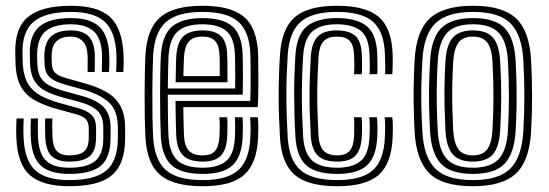

<svg xmlns="http://www.w3.org/2000/svg" viewBox="-20 -629 1881 658"><path d="M216.8 9.2Q126.8 9.2 83.2 -28.1Q39.8 -65.5 36 -156.8Q35.2 -174.8 35.5 -192.2Q35.8 -209.8 36.8 -223H61.2Q60.5 -212.2 60.2 -192.8Q60 -173.2 60.8 -157.8Q64.2 -78 101.4 -44.9Q138.5 -11.8 216.8 -11.8Q306 -11.8 344.6 -44.8Q383.2 -77.8 383.8 -153.2Q384 -160.8 384 -166.6Q384 -172.5 384 -178.1Q384 -183.8 384 -190.5Q384 -250.8 352.4 -278.8Q320.8 -306.8 263.2 -322.5L207.2 -338Q185.5 -344 169.4 -351.6Q153.2 -359.2 143.9 -371.9Q134.5 -384.5 133 -405.2Q132.8 -413.2 132.2 -422.2Q131.8 -431.2 132 -440.5Q133.5 -484.5 155.4 -504.6Q177.2 -524.8 223 -524.8Q262.8 -524.8 283.2 -504.8Q303.8 -484.8 305 -439.2Q305.2 -428.2 305.1 -415.6Q305 -403 304.5 -382.2H280.2Q280.5 -399 280.5 -415.8Q280.5 -432.5 280.2 -438Q278.8 -472.8 263.1 -488.1Q247.5 -503.5 223 -503.5Q192 -503.5 174.9 -488.9Q157.8 -474.2 157 -440.5Q156.8 -430.8 157 -422.6Q157.2 -414.5 158 -405.2Q159.5 -390.8 166.4 -382.5Q173.2 -374.2 185.2 -369.1Q197.2 -364 213.8 -359.2L269 -343.8Q315.5 -331 346.6 -312.5Q377.8 -294 393.2 -264.8Q408.8 -235.5 408.8 -190.5Q408.8 -183.5 408.9 -177.6Q409 -171.8 408.9 -166Q408.8 -160.2 408.8 -153.2Q408.2 -66.8 364 -28.8Q319.8 9.2 216.8 9.2ZM216.8 -33Q151.2 -33 119.9 -61.5Q88.5 -90 85.5 -159Q85 -173 85 -192.5Q85 -212 85.8 -223H110.5Q109.5 -212.2 109.6 -192.5Q109.8 -172.8 110.2 -160Q112.8 -102.2 138.1 -78.2Q163.5 -54.2 216.8 -54.2Q279 -54.2 306.2 -77.2Q333.5 -100.2 334 -153.5Q334.2 -163.5 334.1 -172Q334 -180.5 334 -190.5Q334 -232 312.5 -250.8Q291 -269.5 251.5 -280L193.8 -295.5Q159.5 -304.8 135.8 -317.2Q112 -329.8 99 -350.4Q86 -371 83.2 -404.2Q82.5 -414 82.6 -423.2Q82.8 -432.5 82.2 -440.8Q79.8 -506.2 113.4 -536.6Q147 -567 223 -567Q288.5 -567 319.8 -538Q351 -509 354.2 -443.5Q354.8 -434.5 354.8 -416.9Q354.8 -399.2 353.5 -382.2H329Q329.2 -399.2 329.6 -416.2Q330 -433.2 329.8 -440.2Q328 -497.2 301.4 -521.5Q274.8 -545.8 223 -545.8Q163.5 -545.8 135.5 -521.2Q107.5 -496.8 107.2 -440.8Q107 -431.8 107.4 -422.4Q107.8 -413 108.2 -405.2Q109.8 -378 120.6 -361.4Q131.5 -344.8 151.8 -334.8Q172 -324.8 200.5 -316.8L257.2 -301.2Q310.5 -287 334.8 -262.6Q359 -238.2 359 -190.5Q359 -182 359 -172.9Q359 -163.8 358.8 -153.2Q358.2 -89 325.5 -61Q292.8 -33 216.8 -33ZM216.8 -75.2Q177 -75.2 156.9 -94.2Q136.8 -113.2 135 -160.8Q134.8 -171.5 134.4 -191.4Q134 -211.2 135 -223H159.5Q158.8 -211.8 158.9 -196.4Q159 -181 159.8 -161.8Q161 -126 174.9 -111.2Q188.8 -96.5 216.8 -96.5Q252.2 -96.5 267.9 -109.8Q283.5 -123 284 -153.5Q284.2 -163.5 284.2 -172.4Q284.2 -181.2 284.2 -190.5Q283.8 -211.2 273.2 -221.4Q262.8 -231.5 240 -237.8L180.5 -254Q133.8 -266.5 101.9 -283.9Q70 -301.2 53 -329.9Q36 -358.5 33.5 -405Q33 -415 32.9 -423.6Q32.8 -432.2 32.5 -441Q28.8 -532 75.6 -570.6Q122.5 -609.2 223 -609.2Q314.5 -609.2 356.2 -571.5Q398 -533.8 403.2 -446.2Q404 -434 403.9 -416.9Q403.8 -399.8 402.5 -382.2H377.8Q379.2 -399 379.2 -416.5Q379.2 -434 378.8 -445Q375 -521.5 338.4 -554.9Q301.8 -588.2 223 -588.2Q135 -588.2 94.6 -553.8Q54.2 -519.2 57.2 -440.8Q57.8 -432 57.6 -423.4Q57.5 -414.8 58.2 -405Q62 -363.8 77.6 -339.4Q93.2 -315 120.6 -300.5Q148 -286 187.2 -275.2L245.8 -259Q279.2 -249.8 294.2 -234.9Q309.2 -220 309.2 -190.5Q309.2 -183.8 309.2 -178.1Q309.2 -172.5 309.2 -166.6Q309.2 -160.8 309 -153.2Q308.5 -112 287.2 -93.6Q266 -75.2 216.8 -75.2Z M675 9.2Q575.5 9.2 529.6 -29Q483.8 -67.2 478.5 -156.5Q477 -185 476.2 -224.4Q475.5 -263.8 475.6 -305.5Q475.8 -347.2 476.5 -383.5Q477.2 -419.8 478.5 -441.8Q484.2 -532.2 530 -570.8Q575.8 -609.2 673.5 -609.2Q770 -609.2 815.1 -572.2Q860.2 -535.2 864.5 -446.8Q864.8 -439 865 -417.5Q865.2 -396 865.4 -368Q865.5 -340 865.1 -311.6Q864.8 -283.2 863.2 -261.8H608.2Q608.5 -242 608.8 -224.8Q609 -207.5 609.5 -192.8Q610 -178 610.5 -164.8Q612.5 -128.2 627.5 -112.4Q642.5 -96.5 675 -96.5Q703.5 -96.5 717 -111.6Q730.5 -126.8 732.2 -162.8Q733 -176.5 733.1 -193.6Q733.2 -210.8 732 -227.2H758.5Q759.8 -211 759.5 -192.9Q759.2 -174.8 758.8 -161.8Q756.5 -115.5 736.9 -95.4Q717.2 -75.2 675 -75.2Q629.2 -75.2 608 -95.8Q586.8 -116.2 584 -163.2Q583.2 -180.2 582.8 -199.6Q582.2 -219 582 -240.2Q581.8 -261.5 581.5 -283.2H837.8Q838.8 -306.2 838.9 -331.6Q839 -357 838.9 -380.2Q838.8 -403.5 838.5 -420.9Q838.2 -438.2 838 -445.2Q834.2 -522 796.1 -555.1Q758 -588.2 673.5 -588.2Q589.2 -588.2 549.5 -554.1Q509.8 -520 504.8 -440.2Q503.8 -420.2 503 -385Q502.2 -349.8 502.1 -308.2Q502 -266.8 502.6 -227Q503.2 -187.2 504.8 -158.5Q509.5 -80.8 548.5 -46.2Q587.5 -11.8 675 -11.8Q758.5 -11.8 796.4 -45.6Q834.2 -79.5 838 -157.8Q838.5 -168 838.8 -180.1Q839 -192.2 838.6 -204.5Q838.2 -216.8 837.2 -227.2H863.8Q865.2 -211.8 865.2 -192.6Q865.2 -173.5 864.5 -156.8Q860.2 -67.8 816.2 -29.2Q772.2 9.2 675 9.2ZM675 -33Q600 -33 567.5 -63.4Q535 -93.8 531.2 -160Q530 -187.8 529.2 -226.8Q528.5 -265.8 528.6 -306.9Q528.8 -348 529.4 -383Q530 -418 531.2 -437.8Q535.8 -510.2 570.6 -538.6Q605.5 -567 673.5 -567Q743.5 -567 776 -538.9Q808.5 -510.8 811.5 -444.8Q812 -436.2 812.2 -413.8Q812.5 -391.2 812.5 -362Q812.5 -332.8 811.8 -304.5H555Q555 -262.8 555.6 -225.4Q556.2 -188 557.5 -162.5Q561 -104 588.4 -79.1Q615.8 -54.2 675 -54.2Q727.5 -54.2 754.9 -77Q782.2 -99.8 785 -159Q785.8 -174.2 785.9 -192Q786 -209.8 784.8 -227.2H811.2Q812.5 -210.5 812.4 -192.8Q812.2 -175 811.5 -158.2Q808.5 -91.5 776.8 -62.2Q745 -33 675 -33ZM555.2 -325.8H785.8Q786.2 -350.5 786.1 -374.1Q786 -397.8 785.8 -416.4Q785.5 -435 785 -444Q782.8 -498.2 756.5 -522Q730.2 -545.8 673.5 -545.8Q616.8 -545.8 589 -521.1Q561.2 -496.5 557.5 -436Q556.8 -418.8 556.1 -388.6Q555.5 -358.5 555.2 -325.8ZM581.8 -347Q582 -358.5 582.4 -375.9Q582.8 -393.2 583.1 -409.6Q583.5 -426 584 -434.8Q587 -484.2 608.5 -504.5Q630 -524.8 673.5 -524.8Q716.5 -524.8 736.6 -505.8Q756.8 -486.8 758.5 -443.5Q759 -435.2 759.2 -419.8Q759.5 -404.2 759.5 -385.2Q759.5 -366.2 759.5 -347ZM608.5 -368.2H733Q733.2 -383.5 733.1 -398.8Q733 -414 732.9 -425.5Q732.8 -437 732.2 -441Q730.8 -474 717.1 -488.8Q703.5 -503.5 673.5 -503.5Q642 -503.5 627.4 -486.9Q612.8 -470.2 610.5 -433.8Q610.2 -423.8 609.8 -413.5Q609.2 -403.2 609 -392.1Q608.8 -381 608.5 -368.2Z M1136 9.2Q1035.5 9.2 990.2 -29.5Q945 -68.2 939.5 -157Q937.5 -195 936.2 -230.6Q935 -266.2 935 -300.9Q935 -335.5 936.1 -370.2Q937.2 -405 939.5 -441.5Q945.5 -532.2 991.1 -570.8Q1036.8 -609.2 1134.2 -609.2Q1232.2 -609.2 1277 -571.8Q1321.8 -534.2 1325.5 -446.8Q1326 -432 1325.9 -412.9Q1325.8 -393.8 1324.5 -374.8H1299.8Q1300.5 -385.5 1300.4 -403.9Q1300.2 -422.2 1299 -445.5Q1295.8 -522 1257.5 -555.1Q1219.2 -588.2 1134.2 -588.2Q1049.5 -588.2 1010.2 -553.8Q971 -519.2 966 -440Q963.8 -404.5 962.6 -370.1Q961.5 -335.8 961.5 -301.5Q961.5 -267.2 962.6 -231.9Q963.8 -196.5 966 -158.2Q970.5 -80.2 1009.8 -46Q1049 -11.8 1136 -11.8Q1220 -11.8 1257.8 -45.8Q1295.5 -79.8 1299 -157.8Q1300.2 -181.8 1299.9 -199.5Q1299.5 -217.2 1298 -227.2H1324.2Q1326 -218.5 1326.2 -198.5Q1326.5 -178.5 1325.5 -156.8Q1321.5 -67.8 1277.4 -29.2Q1233.2 9.2 1136 9.2ZM1136 -33Q1061 -33 1028.6 -63.5Q996.2 -94 992.5 -160Q990.2 -198.8 989.2 -234.1Q988.2 -269.5 988.1 -303Q988 -336.5 989.1 -369.8Q990.2 -403 992.2 -437.8Q996.8 -510.8 1032 -538.9Q1067.2 -567 1134.2 -567Q1203 -567 1236.5 -539.6Q1270 -512.2 1272.8 -445Q1273.5 -424 1273.6 -405.9Q1273.8 -387.8 1273 -374.8H1246.8Q1247.5 -386 1247.4 -403.5Q1247.2 -421 1246.2 -444.2Q1244 -502.5 1215.4 -524.1Q1186.8 -545.8 1134.2 -545.8Q1077.8 -545.8 1050.1 -521Q1022.5 -496.2 1018.8 -436Q1016.5 -400.8 1015.5 -367.1Q1014.5 -333.5 1014.5 -300.1Q1014.5 -266.8 1015.6 -232.6Q1016.8 -198.5 1018.8 -162.2Q1022.2 -104.8 1049.2 -79.5Q1076.2 -54.2 1136 -54.2Q1188.5 -54.2 1216 -77.2Q1243.5 -100.2 1246.2 -159Q1247.2 -179 1247.1 -196.5Q1247 -214 1245.5 -227.2H1271.8Q1273.2 -215.8 1273.5 -197.6Q1273.8 -179.5 1272.8 -158.2Q1269.5 -91.8 1237.8 -62.4Q1206 -33 1136 -33ZM1136 -75.2Q1090 -75.2 1068.9 -96Q1047.8 -116.8 1045.2 -163.2Q1043 -201.8 1041.9 -236Q1040.8 -270.2 1040.8 -302.5Q1040.8 -334.8 1041.9 -367.1Q1043 -399.5 1045.2 -434.5Q1048.2 -483 1069 -503.9Q1089.8 -524.8 1134.2 -524.8Q1175.5 -524.8 1196.8 -506.8Q1218 -488.8 1220 -441.5Q1220.5 -426 1220.8 -406.6Q1221 -387.2 1219.8 -374.8H1193.2Q1194.5 -387.2 1194.4 -405.4Q1194.2 -423.5 1193.5 -440.8Q1192.2 -474 1178.6 -488.8Q1165 -503.5 1134.2 -503.5Q1102.8 -503.5 1088.2 -486.8Q1073.8 -470 1071.5 -433.2Q1069.5 -398 1068.4 -365.6Q1067.2 -333.2 1067.2 -301.2Q1067.2 -269.2 1068.4 -235.6Q1069.5 -202 1071.5 -164.8Q1073.8 -128.8 1088.8 -112.6Q1103.8 -96.5 1136 -96.5Q1165 -96.5 1178.5 -112.4Q1192 -128.2 1193.5 -162.5Q1194 -177 1194.1 -194.8Q1194.2 -212.5 1193.2 -227.2H1219.5Q1220.5 -215.5 1220.6 -196.8Q1220.8 -178 1220 -161.5Q1217.8 -116 1198.1 -95.6Q1178.5 -75.2 1136 -75.2Z M1600.8 9.2Q1495.8 9.2 1451.1 -35.4Q1406.5 -80 1401 -176.5Q1398.8 -220.2 1397.9 -259.9Q1397 -299.5 1397.8 -339.5Q1398.5 -379.5 1401 -424.2Q1406.8 -524 1453.5 -566.6Q1500.2 -609.2 1600.8 -609.2Q1703 -609.2 1748.8 -565.9Q1794.5 -522.5 1800 -424Q1803.2 -361.2 1803.5 -302.4Q1803.8 -243.5 1800 -176.5Q1794 -76.8 1747.6 -33.8Q1701.2 9.2 1600.8 9.2ZM1600.8 -11.8Q1689.8 -11.8 1729 -51.2Q1768.2 -90.8 1773.5 -178Q1777.2 -245 1777.1 -301.2Q1777 -357.5 1773.5 -422.8Q1768.8 -508.8 1730 -548.5Q1691.2 -588.2 1600.8 -588.2Q1512.5 -588.2 1472.5 -549.5Q1432.5 -510.8 1427.5 -422.8Q1424.8 -373.8 1424 -334Q1423.2 -294.2 1424.2 -257.1Q1425.2 -220 1427.5 -177.8Q1432.2 -91.2 1471.4 -51.5Q1510.5 -11.8 1600.8 -11.8ZM1600.8 -33Q1523.5 -33 1490.8 -68.4Q1458 -103.8 1453.8 -180.2Q1451.5 -223.5 1450.6 -262Q1449.8 -300.5 1450.6 -339.2Q1451.5 -378 1454 -421Q1458.5 -499.5 1492.8 -533.2Q1527 -567 1600.8 -567Q1676.8 -567 1709.8 -532.4Q1742.8 -497.8 1747 -421.5Q1749.5 -374.8 1750.2 -336.1Q1751 -297.5 1750.2 -260.1Q1749.5 -222.8 1747 -179.5Q1742.5 -103.8 1709.8 -68.4Q1677 -33 1600.8 -33ZM1600.8 -54.2Q1661.2 -54.2 1689 -83.9Q1716.8 -113.5 1720.8 -182.2Q1724 -240.5 1724.1 -296Q1724.2 -351.5 1720.8 -418.8Q1717 -487.8 1689.1 -516.8Q1661.2 -545.8 1600.8 -545.8Q1537.8 -545.8 1510.9 -515.1Q1484 -484.5 1480.2 -418.5Q1478 -380.2 1477.1 -342.8Q1476.2 -305.2 1477 -265.6Q1477.8 -226 1480.2 -181.2Q1484 -113.8 1511.5 -84Q1539 -54.2 1600.8 -54.2ZM1600.8 -75.2Q1553.5 -75.2 1531.6 -100.1Q1509.8 -125 1506.5 -182Q1504.5 -224.5 1503.6 -262.6Q1502.8 -300.8 1503.5 -338.6Q1504.2 -376.5 1506.5 -417.8Q1510 -475.8 1532.1 -500.2Q1554.2 -524.8 1600.8 -524.8Q1647.8 -524.8 1669.5 -500Q1691.2 -475.2 1694.2 -418Q1698 -350.8 1697.8 -295.9Q1697.5 -241 1694.2 -183Q1691 -125.8 1669.5 -100.5Q1648 -75.2 1600.8 -75.2ZM1600.8 -96.5Q1634.2 -96.5 1649.6 -117.1Q1665 -137.8 1667.8 -184.5Q1670.8 -238.2 1671.1 -292Q1671.5 -345.8 1667.8 -416.8Q1665.5 -462.5 1650.1 -483Q1634.8 -503.5 1600.8 -503.5Q1565.5 -503.5 1550.6 -482.1Q1535.8 -460.8 1533 -416.5Q1530.8 -373.2 1530 -336.5Q1529.2 -299.8 1530.1 -263.1Q1531 -226.5 1533 -183.5Q1535.8 -138.5 1551 -117.5Q1566.2 -96.5 1600.8 -96.5Z"/></svg>

Font: Big Shoulders Inline Text Thin ExtraBold
Style: Regular
Weight: 800
Version: Version 2.002